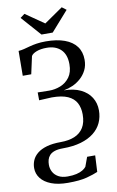

<svg xmlns="http://www.w3.org/2000/svg" viewBox="-125 -1032 822 1349"><g transform="rotate(-10 286.0 -357.0)"><path d="M246.5 255Q176 255 127.8 236.2Q79.5 217.5 54.5 185.2Q29.5 153 29.5 112Q29.5 82.5 41 56Q52.5 29.5 78 8.8Q103.5 -12 145 -24Q186.5 -36 246 -36Q303 -36 344.5 -53.2Q386 -70.5 408.5 -107Q431 -143.5 431 -201Q431 -248.5 412.5 -283.2Q394 -318 351.8 -337Q309.5 -356 237.5 -356L147 -351.5L146.5 -407.5L227.5 -406Q269.5 -405.5 309.2 -421.2Q349 -437 374.8 -472Q400.5 -507 400.5 -564.5Q400.5 -634 363.2 -669.8Q326 -705.5 262.5 -705.5Q219.5 -705.5 190.2 -694.2Q161 -683 151.5 -666.5L124 -541H63.5L65 -718Q85 -719.5 105 -724.5Q125 -729.5 147.5 -735.8Q170 -742 198.5 -746.5Q227 -751 264 -751Q343 -751 398.2 -730.8Q453.5 -710.5 482.2 -671.8Q511 -633 511 -576.5Q511 -535 494.8 -502.8Q478.5 -470.5 452 -447Q425.5 -423.5 393.8 -409.5Q362 -395.5 330 -390Q400.5 -389.5 449.2 -365.8Q498 -342 523.2 -301.5Q548.5 -261 548.5 -209.5Q548.5 -161.5 530 -121.2Q511.5 -81 474.5 -51.8Q437.5 -22.5 382.2 -6.2Q327 10 253.5 10Q216.5 10 193.2 18Q170 26 157.5 40Q145 54 140.2 71.2Q135.5 88.5 135.5 107.5Q135.5 134 147.8 157.5Q160 181 186 195.8Q212 210.5 252 210.5Q289 210.5 315.2 204.2Q341.5 198 359 187.5Q376.5 177 385.5 165L410 98H467.5L461.5 215Q432.5 228 382.2 241.5Q332 255 246.5 255ZM243.5 -803.5 119 -944 150.5 -967.5 283.5 -875.5 416.5 -967.5 447.5 -944 323.5 -803.5Z"/></g></svg>

Font: Merriweather 60pt
Style: Regular
Weight: 400
Version: Version 2.100